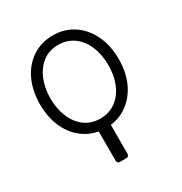

<svg xmlns="http://www.w3.org/2000/svg" viewBox="-175 -682 961 1014"><g transform="rotate(-30 305.0 -175.0)"><path d="M466.6 -270.2Q466.6 -334.9 445 -386.2Q423.3 -437.5 383.3 -466.4Q343.4 -495.4 290.1 -495.4Q233.3 -495.4 193.9 -464.5Q154.8 -433.9 134.1 -383Q113.3 -332 113.3 -270.2Q113.3 -208.5 133.9 -158.4Q155.2 -105.8 195 -76.2Q234.7 -46.5 290.1 -46.5Q343.4 -46.5 383.3 -75.3Q423.3 -104 445 -154.8Q466.6 -205.6 466.6 -270.2ZM80.6 -418Q111.5 -482.2 165.8 -517.6Q220.2 -552.9 290.1 -552.9Q360.8 -552.9 414.8 -517Q469.5 -480.5 499.8 -416.7Q530.2 -353 530.2 -270.2Q530.2 -187.9 499.6 -123.9Q471.9 -67.1 425.6 -32.3Q379.3 2.5 320 9.6V185.4Q320 193.9 315.3 198.5Q310.7 203.1 302.2 203.1H264.9Q256.4 203.1 251.8 198.5Q247.2 193.9 247.2 185.4V7.8Q201.7 -0.4 165.5 -24.5Q110.4 -60.7 80.3 -124.3Q50.1 -187.9 50.1 -270.2Q50.1 -353.7 80.6 -418Z"/></g></svg>

Font: DeltaSans Light
Style: Regular
Weight: 300
Designer: Rasmus Andersson
Foundry: rsms
Version: Version 3.012